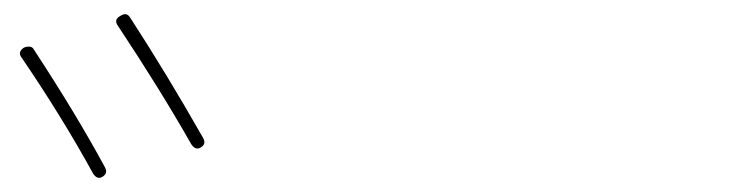

<svg xmlns="http://www.w3.org/2000/svg" viewBox="-20 -871 1040 269"><path d="M123 -623Q116.2 -619.1 110.4 -627.9Q66.4 -708 9.8 -791Q4.9 -797.9 12.7 -803.7Q15.6 -805.7 20.5 -805.7Q25.4 -805.7 27.3 -801.8Q86.9 -710.9 127 -636.7Q131.8 -627.9 123 -623ZM248 -668.9Q204.1 -746.1 144.5 -835.9Q139.6 -843.8 148.4 -848.6Q157.2 -854.5 162.1 -846.7Q212.9 -768.6 264.6 -677.7Q269.5 -668.9 260.7 -664.1Q253.9 -660.2 248 -668.9Z"/></svg>

Font: Rounded-L Mgen+ 2m thin
Style: Regular
Weight: 100
Designer: [Source Han Sans]
Ryoko NISHIZUKA  (kana & ideographs); Paul D. Hunt (Latin, Greek & Cyrillic); Wenlong ZHANG  (bopomofo
Version: Version 1.059.20150602